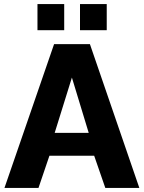

<svg xmlns="http://www.w3.org/2000/svg" viewBox="-20 -928 710 948"><path d="M247 -710H424L668 0H500L445 -159H224L170 0H2ZM418 -272 335 -545 250 -272ZM165 -779V-908H297V-779ZM375 -779V-908H507V-779Z"/></svg>

Font: Raleway Thin ExtraBold
Style: Regular
Weight: 800
Version: Version 4.026